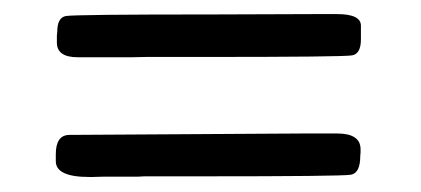

<svg xmlns="http://www.w3.org/2000/svg" viewBox="-20 -419 585 267"><path d="M481.9 -383.3V-364.3Q481.9 -344.2 469.7 -342Q457.5 -339.8 264.2 -339.8H183.1L164.1 -339.4H87.9Q59.1 -339.4 59.1 -359.9V-369.6L59.6 -374.5Q59.6 -394.5 71.5 -396.7Q83.5 -398.9 275.9 -398.9L415.5 -399.4H448.7Q481.9 -399.4 481.9 -383.3ZM448.7 -233.4Q481.4 -233.4 481.4 -211.4V-207L481 -202.1Q481 -178.2 467.8 -176Q454.6 -173.8 261.7 -173.8H180.7L171.4 -173.3H123L108.9 -172.9H104Q57.6 -172.9 57.6 -194.8V-204.6Q57.6 -231.4 76.7 -231.4L405.8 -233.4Z"/></svg>

Font: Averia Serif Libre Light
Style: Regular
Weight: 300
Version: Version 1.002